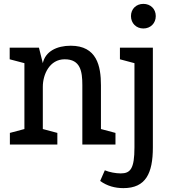

<svg xmlns="http://www.w3.org/2000/svg" viewBox="-20 -746 870 991"><path d="M405 0H576V-60L501 -80V-306C501 -405 480 -510 345 -510C272 -510 214 -480 201 -420L181 -500H30V-440L106 -420V-80L31 -60V0H276V-60L201 -80V-298C201 -362 236 -440 314 -440C395 -440 405 -378 405 -307ZM769 -500H599V-440L674 -420V15C674 125 653 149 603 149C578 149 545 143 521 133L497 188C533 214 573 225 617 225C732 225 769 149 769 15ZM720 -599C757 -599 784 -626 784 -663C784 -700 757 -726 720 -726C683 -726 656 -700 656 -663C656 -626 683 -599 720 -599Z"/></svg>

Font: Hermeneus One
Style: Regular
Weight: 400
Designer: Rodrigo Fuenzalida, Pablo Impallari
Foundry: Pablo Impallari, Rodrigo Fuenzalida
Version: Version 1.002